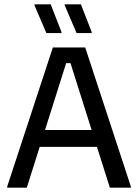

<svg xmlns="http://www.w3.org/2000/svg" viewBox="-20 -870 640 890"><path d="M104.2 0H13.3V-5L225 -650H375L586.7 -5V0H489.2L306.7 -577.5H286.7ZM442.5 -189.2H150.8L176.7 -267.5H416.7ZM265 -716.7H195L140 -845V-850H215L265 -721.7ZM405 -716.7H335L280 -845V-850H355L405 -721.7Z"/></svg>

Font: Familjen Grotesk Variable
Style: Regular
Weight: 400
Designer: Anders Wikstroem, Jonas Baeckman, Matilda Gysing, Kristian Moeller
Foundry: Familjen STHLM AB
Version: Version 2.000